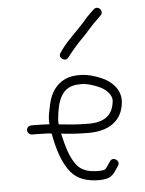

<svg xmlns="http://www.w3.org/2000/svg" viewBox="-53 -779 617 816"><g transform="rotate(-5 256.0 -370.5)"><path d="M252 -536 259 -545C279.1 -570.9 298.1 -592.1 323 -617C344.3 -638.3 367 -667.9 389 -687L404 -702C408 -705.3 410 -709.8 410 -715.5C410 -730.7 390.3 -743.3 377 -730L362 -716C351.3 -706 340.3 -694 329 -680C295.9 -642.7 255.7 -608.6 228 -569L221 -559C204.9 -539.6 237.2 -515.3 252 -536ZM186 -256C185.3 -265.3 185.3 -273.3 186 -280C193.1 -351.5 210.1 -418 289 -418C317.2 -419.7 347.8 -409.5 369 -400C392.5 -390.9 428.3 -364.1 423 -332C415.9 -267.9 372.4 -245.1 301 -248C265.5 -248 220.9 -252.3 186 -256ZM70 -223H86C97.3 -223 109.7 -222.7 123 -222C131.7 -222 141.7 -221.3 153 -220C165.2 -153.5 183.4 -92.5 218 -51C244.4 -19.7 283.3 -5 339 -5C377.7 -6.8 391.9 -12.8 410 -41L422 -59C436.6 -79.4 403.6 -101.4 390 -81L377 -62C366.1 -44.3 362.5 -45.5 338 -44C297.6 -44 267.5 -53 248 -76C218.7 -110.2 205.7 -161.6 193 -216C224.6 -211.9 269 -209 300 -209C393 -205.8 455.1 -245.2 462 -328C466.2 -382.5 423.2 -420.3 384 -436C358.2 -447.2 322.3 -458.6 288 -457C207.8 -457 167.1 -403.1 155 -333C149 -305.8 144.9 -289.3 147 -260C139 -260.7 131.7 -261 125 -261C110.3 -261.7 97.3 -262 86 -262H70C59.4 -262 50 -253.6 50 -243C50 -232.4 59.4 -223 70 -223Z"/></g></svg>

Font: Just Breathe
Style: Regular
Weight: 400
Foundry: Cannot Into Space Fonts
Version: Version 0.72